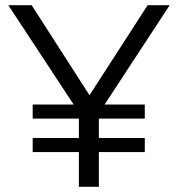

<svg xmlns="http://www.w3.org/2000/svg" viewBox="-20 -720 686 740"><path d="M284 0V-134H106V-188H284V-263H106V-317H264L12 -700H102L325 -353L549 -700H634L383 -317H538V-263H361V-188H538V-134H361V0Z"/></svg>

Font: Red Hat Text
Style: Regular
Weight: 400
Designer: Pentagram, MCKL
Foundry: MCKL
Version: Version 1.030